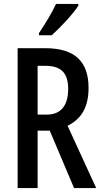

<svg xmlns="http://www.w3.org/2000/svg" viewBox="-20 -960 520 980"><path d="M380 -931V-940H266C245 -895 215 -845 179 -791V-780H244C287 -818 354 -890 380 -931ZM211 -714H70V0H172V-293H234L358 0H471L325 -318C400 -355 432 -419 432 -511C432 -646 362 -714 211 -714ZM211 -624C291 -624 328 -589 328 -506C328 -419 289 -375 218 -375H172V-624Z"/></svg>

Font: Noto Sans Bengali ExtraCondensed Medium
Style: Regular
Weight: 500
Width: 2
Designer: Joana Ranito - Universal Thirst; Jelle Bosma - Monotype Design Team
Foundry: Universal Thirst ehf.
Version: Version 3.000